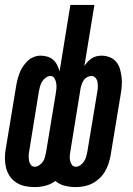

<svg xmlns="http://www.w3.org/2000/svg" viewBox="-21 -755 541 783"><path d="M121 8Q100 8 81 4Q62 0 45.5 -10.5Q29 -21 18.5 -37Q8 -53 3.5 -71.5Q-1 -90 -1 -110.5Q-1 -131 3 -151L44 -399Q46 -413 49.5 -427Q53 -441 58 -455Q63 -469 71.5 -482Q80 -495 90.5 -505.5Q101 -516 115.5 -522Q130 -528 144 -528Q159 -528 172.5 -524Q186 -520 196 -511Q206 -502 212 -490Q218 -478 222 -464L266 -735H364L323 -485Q328 -494 336 -502.5Q344 -511 353 -517Q362 -523 372.5 -525.5Q383 -528 393 -528Q411 -528 427 -521.5Q443 -515 453.5 -502Q464 -489 468.5 -472.5Q473 -456 475 -439Q477 -422 475.5 -404Q474 -386 471 -369L430 -121Q427 -104 421.5 -87.5Q416 -71 407 -55.5Q398 -40 384.5 -27.5Q371 -15 355.5 -7Q340 1 322.5 4.5Q305 8 288 8Q265 8 243 2.5Q221 -3 205 -17Q186 -3 164 2.5Q142 8 121 8ZM288 -75Q298 -75 307 -81.5Q316 -88 321.5 -96.5Q327 -105 330 -115Q333 -125 335 -135L376 -382Q378 -392 378 -402Q378 -412 376.5 -421Q375 -430 368.5 -437.5Q362 -445 352 -445Q344 -445 335.5 -441Q327 -437 321.5 -429.5Q316 -422 313 -413.5Q310 -405 308 -397L266 -138Q264 -128 263.5 -118Q263 -108 265 -99Q267 -90 272.5 -82.5Q278 -75 288 -75ZM121 -75Q130 -75 139.5 -81.5Q149 -88 154.5 -96.5Q160 -105 162.5 -115Q165 -125 167 -135L206 -371Q208 -382 209 -393Q210 -404 208.5 -414.5Q207 -425 201.5 -435Q196 -445 185 -445Q175 -445 166 -438.5Q157 -432 151.5 -423.5Q146 -415 143 -405Q140 -395 138 -385L98 -138Q96 -128 96 -118Q96 -108 97.5 -99Q99 -90 105 -82.5Q111 -75 121 -75Z"/></svg>

Font: Iosevka Oblique
Style: Bold
Weight: 700
Italic angle: -9°
Monospace: yes
Designer: Belleve Invis
Foundry: Belleve Invis
Version: Version 32.5.0; ttfautohint (v1.8.4)